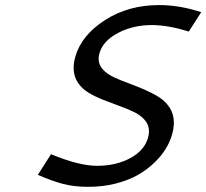

<svg xmlns="http://www.w3.org/2000/svg" viewBox="-20 -720 806 750"><path d="M601.6 -700.2Q681.6 -700.2 766.1 -672.4L717.3 -596.7Q637.2 -622.1 572.3 -622.1Q500 -622.1 441.2 -591.3Q382.3 -560.5 368.7 -512.7Q365.2 -502 365.2 -490.2Q365.2 -467.3 381.3 -449.2Q397.5 -431.2 423.6 -418.9Q449.7 -406.7 481 -395.3Q512.2 -383.8 543.5 -370.4Q574.7 -356.9 600.8 -340.6Q627 -324.2 643.1 -298.8Q659.2 -273.4 659.2 -240.7Q659.2 -219.7 651.9 -193.8Q644 -166 627.2 -138.4Q610.4 -110.8 582 -83.7Q553.7 -56.6 517.6 -36.1Q481.4 -15.6 431.6 -2.9Q381.8 9.8 325.2 9.8Q268.6 9.8 224.6 -2Q180.7 -13.7 127.9 -37.1L179.2 -117.7Q288.6 -72.3 358.9 -72.3Q433.1 -72.3 488.5 -102.1Q543.9 -131.8 558.1 -181.6Q562 -193.8 562 -207.5Q562 -231.9 545.7 -251Q529.3 -270 503.4 -282.5Q477.5 -294.9 446.3 -306.2Q415 -317.4 383.5 -329.8Q352.1 -342.3 326.2 -357.7Q300.3 -373 283.9 -397.7Q267.6 -422.4 267.6 -454.1Q267.6 -475.6 274.4 -499Q298.3 -582.5 389.9 -641.4Q481.4 -700.2 601.6 -700.2Z"/></svg>

Font: Cantarell
Style: Italic
Weight: 400
Italic angle: -16°
Designer: Dave Crossland
Version: Version 1.004